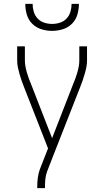

<svg xmlns="http://www.w3.org/2000/svg" viewBox="-20 -760 540 995"><path d="M173 215V208Q173 184 176 161Q179 138 187 116L229 9L104 -310Q97 -327 91.5 -343.5Q86 -360 81 -377Q76 -394 72.5 -411.5Q69 -429 69 -447V-520H109V-446Q109 -431 112 -415Q115 -399 119.5 -383.5Q124 -368 129.5 -353Q135 -338 141 -324L250 -44L359 -324Q365 -338 370.5 -353Q376 -368 380.5 -383.5Q385 -399 388 -415Q391 -431 391 -447V-520H431V-447Q431 -429 427.5 -411.5Q424 -394 419 -377Q414 -360 408.5 -343.5Q403 -327 396 -310L255 49L224 129Q217 148 215 168Q213 188 213 208V215ZM250 -600Q222 -600 194.5 -608.5Q167 -617 147 -637Q127 -657 119 -684.5Q111 -712 111 -740H149Q149 -719 155 -699Q161 -679 175 -664Q189 -649 209 -642.5Q229 -636 250 -636Q271 -636 291 -642.5Q311 -649 325 -664Q339 -679 345 -699Q351 -719 351 -740H389Q389 -712 381 -684.5Q373 -657 353 -637Q333 -617 305.5 -608.5Q278 -600 250 -600Z"/></svg>

Font: Iosevka Term Curly Extralight
Style: Regular
Weight: 200
Designer: Belleve Invis
Foundry: Belleve Invis
Version: Version 32.3.0